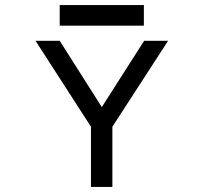

<svg xmlns="http://www.w3.org/2000/svg" viewBox="-20 -742 808 762"><path d="M217 -722V-640H551V-722ZM552 -580 384 -317 217 -580H121L341 -239V0H426V-239L647 -580Z"/></svg>

Font: Charger Monospace
Style: Regular
Weight: 400
Designer: Jasper
Foundry: Cannot Into Space Fonts
Version: Version 0.980